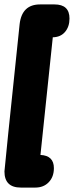

<svg xmlns="http://www.w3.org/2000/svg" viewBox="-57 -783 331 859"><path d="M30.8 -674.8Q41 -763.2 122.1 -763.2H187Q253.9 -763.2 253.9 -700.2Q253.9 -663.6 233.9 -640.1Q213.9 -616.7 179.2 -616.2L124 -89.8Q184.1 -86.9 184.1 -30.8Q184.1 8.3 161.1 32.2Q138.2 56.2 101.1 56.2H36.1Q-37.1 56.2 -37.1 -16.1Q-37.1 -26.9 30.8 -674.8Z"/></svg>

Font: BPreplay
Style: Bold Italic
Weight: 700
Italic angle: -6°
Designer: Magenta/George Triantafyllakos
Foundry: Magenta/George Triantafyllakos
Version: Version 1.00